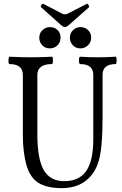

<svg xmlns="http://www.w3.org/2000/svg" viewBox="-20 -959 628 992"><path d="M298 13Q225 13 180.5 -13Q136 -39 116 -108Q108 -137 103 -176Q98 -215 98 -264V-572Q98 -628 29 -628Q25 -628 24 -637.5Q23 -647 24.5 -656.5Q26 -666 29 -666Q85 -663 139 -663Q194 -663 249 -666Q252 -666 253 -656.5Q254 -647 253 -637.5Q252 -628 249 -628Q173 -628 173 -572V-264Q173 -138 206 -80.5Q239 -23 312 -23Q389 -23 425.5 -75.5Q462 -128 462 -239V-572Q462 -628 394 -628Q390 -628 388.5 -637.5Q387 -647 388.5 -656.5Q390 -666 394 -666Q439 -663 485 -663Q531 -663 577 -666Q581 -666 582 -656.5Q583 -647 582 -637.5Q581 -628 577 -628Q510 -628 510 -572V-356Q510 -271 504.5 -210.5Q499 -150 485 -112Q464 -54 417 -20.5Q370 13 298 13ZM396 -709Q371 -709 356 -725.5Q341 -742 341 -764Q341 -788 357.5 -803.5Q374 -819 396 -819Q419 -819 435 -803.5Q451 -788 451 -765Q451 -740 434 -724.5Q417 -709 396 -709ZM238 -709Q213 -709 198 -725.5Q183 -742 183 -764Q183 -788 199.5 -803.5Q216 -819 238 -819Q262 -819 277.5 -803.5Q293 -788 293 -765Q293 -740 276.5 -724.5Q260 -709 238 -709ZM315 -819Q311 -819 306.5 -821.5Q302 -824 297 -828L193 -921Q188 -926 194 -933.5Q200 -941 204 -939L302 -888Q316 -882 329 -888L428 -939Q433 -941 437.5 -933Q442 -925 439 -921L334 -828Q322 -819 315 -819Z"/></svg>

Font: Junicode Two Beta Condensed
Style: Regular
Weight: 400
Width: 3
Designer: Peter S. Baker
Foundry: Briery Creek Software
Version: Version 1.053; ttfautohint (v1.8.4)